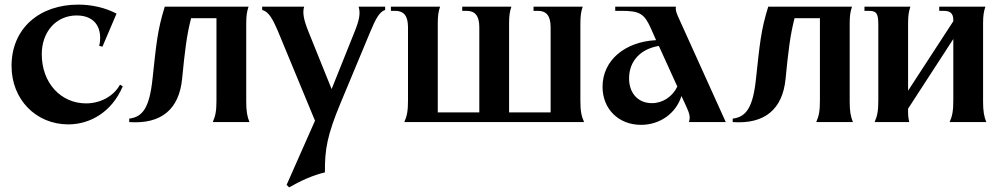

<svg xmlns="http://www.w3.org/2000/svg" viewBox="-20 -529 4334 832"><path d="M276 10C369 10 464 -42 512 -155L500 -162C471 -110 413 -81 353 -81C245 -81 161 -168 161 -294C161 -392 224 -462 312 -462C400 -462 425 -397 410 -330L424 -327L485 -470C438 -495 379 -509 319 -509C153 -509 30 -408 30 -243C30 -98 136 10 276 10Z M902 0H1061C1051 -24 1047 -48 1047 -89V-427C1047 -462 1050 -479 1057 -500H694C662 -398 657 -336 641 -188C628 -64 599 -22 540 -15V0C680 10 756 -57 769 -186C781 -309 789 -376 808 -450H918V-94C918 -49 914 -27 902 0Z M1233 283C1283 254 1337 230 1388 218C1387 119 1398 56 1456 -83L1584 -390C1609 -450 1624 -477 1649 -486V-500H1534C1542 -474 1539 -446 1516 -390L1417 -143L1317 -391C1296 -443 1290 -474 1298 -500H1116V-486C1143 -478 1159 -454 1186 -390L1345 -6L1222 272Z M1732 0H2511C2499 -27 2495 -49 2495 -94V-427C2495 -462 2498 -479 2505 -500H2292V-482H2311C2348 -482 2366 -460 2366 -411V-42H2186V-427C2186 -462 2189 -479 2196 -500H1983V-482H2002C2039 -482 2057 -460 2057 -411V-42H1877V-427C1877 -462 1880 -479 1887 -500H1674V-482H1693C1730 -482 1748 -460 1748 -411V-94C1748 -49 1744 -27 1732 0Z M2965 0H3125L2917 -460C2909 -479 2907 -488 2909 -500H2646V-482H2673C2752 -482 2772 -470 2801 -405L2823 -355C2687 -348 2591 -267 2591 -153C2591 -57 2660 12 2758 12C2841 12 2910 -39 2933 -113L2956 -63C2969 -34 2972 -19 2965 0ZM2706 -189C2706 -265 2756 -317 2835 -330L2915 -154C2894 -110 2852 -82 2805 -82C2746 -82 2706 -124 2706 -189Z M3517 0H3676C3666 -24 3662 -48 3662 -89V-427C3662 -462 3665 -479 3672 -500H3309C3277 -398 3272 -336 3256 -188C3243 -64 3214 -22 3155 -15V0C3295 10 3371 -57 3384 -186C3396 -309 3404 -376 3423 -450H3533V-94C3533 -49 3529 -27 3517 0Z M3770 0H3920C3915 -24 3915 -30 3915 -52V-58L4111 -360V-94C4111 -49 4107 -27 4095 0H4254C4244 -24 4240 -48 4240 -89V-427C4240 -462 4243 -479 4250 -500H4050V-482H4069C4098 -482 4111 -471 4111 -442V-437L3915 -136V-427C3915 -462 3918 -479 3925 -500H3726V-482H3745C3777 -482 3786 -472 3786 -423V-94C3786 -49 3782 -27 3770 0Z"/></svg>

Font: Sinistre
Style: Bold
Weight: 700
Designer: Jules Durand
Foundry: Collletttivo
Version: Version 69.420;Glyphs 3.2 (3217)